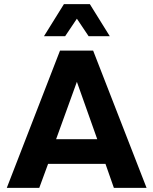

<svg xmlns="http://www.w3.org/2000/svg" viewBox="-20 -914 746 934"><path d="M13 0ZM13 0 272 -668H433L693 0H534L493 -117H214L171 0ZM253 -237H453L354 -516ZM194 -738 291 -894H417L514 -738H411L354 -823L297 -738Z"/></svg>

Font: Gantari
Style: Bold
Weight: 700
Designer: Anugrah Pasau
Foundry: Lafontype
Version: Version 1.000; ttfautohint (v1.6)